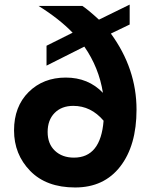

<svg xmlns="http://www.w3.org/2000/svg" viewBox="-20 -786 675 848"><path d="M434.6 -376Q417 -487.3 352.5 -580.1L185.5 -496.1V-584L300.8 -641.6Q241.2 -703.1 150.4 -759.8H343.8Q369.1 -743.2 417 -699.2L552.7 -765.6V-677.7L469.7 -637.7Q583 -482.4 583 -301.8Q583 -143.6 511.2 -50.8Q439.5 42 312 42Q184.6 42 113.3 -31.2Q42 -104.5 42 -210Q42 -315.4 106.4 -379.4Q170.9 -443.4 270.5 -443.4Q370.1 -443.4 434.6 -376ZM306.6 -89.8Q424.8 -89.8 437.5 -252.9Q381.8 -318.4 303.7 -318.4Q252 -318.4 221.2 -287.1Q190.4 -255.9 190.4 -203.1Q190.4 -150.4 222.7 -120.1Q254.9 -89.8 306.6 -89.8Z"/></svg>

Font: GenEi M Gothic v2 Bold
Style: Regular
Weight: 700
Version: Version 2.0